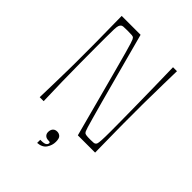

<svg xmlns="http://www.w3.org/2000/svg" viewBox="-252 -828 1164 1164"><g transform="rotate(45 329.5 -246.5)"><path d="M94 0Q96 -72 97 -118Q98 -164 98.5 -194.5Q99 -225 99.5 -247.5Q100 -270 100 -293.5Q100 -317 100 -350Q100 -383 100 -406.5Q100 -430 100 -452.5Q100 -475 99.5 -505.5Q99 -536 98.5 -582Q98 -628 97 -700H259Q302 -541 331.5 -430.5Q361 -320 380.5 -249Q400 -178 411.5 -137Q423 -96 429 -76.5Q435 -57 438 -51Q441 -45 444 -42Q449 -38 459.5 -36.5Q470 -35 493 -35Q512 -35 520.5 -36Q529 -37 533 -41Q537 -44 539.5 -51Q542 -58 543.5 -82Q545 -106 545 -159Q545 -192 544.5 -249Q544 -306 543 -379Q542 -452 540.5 -534Q539 -616 537 -700H571Q569 -628 568.5 -582Q568 -536 567.5 -505.5Q567 -475 566.5 -452.5Q566 -430 566 -406.5Q566 -383 566 -350Q566 -317 566 -293.5Q566 -270 566 -247.5Q566 -225 566.5 -194.5Q567 -164 567.5 -118Q568 -72 569 0H421Q379 -158 349.5 -268Q320 -378 301 -449Q282 -520 270.5 -561Q259 -602 253 -621Q247 -640 244 -646Q241 -652 238 -655Q234 -660 222.5 -661Q211 -662 184 -662Q159 -662 150 -661Q141 -660 136 -656Q130 -651 126.5 -642Q123 -633 122 -610Q121 -587 121 -538Q121 -505 121 -448.5Q121 -392 121.5 -319.5Q122 -247 123.5 -165.5Q125 -84 128 0ZM279 207V180Q281 180 283 180Q285 180 287 180Q313 180 322.5 173Q332 166 332 156Q332 150 327.5 149Q323 148 316 148Q299 148 289 138.5Q279 129 279 113Q279 95 288.5 83.5Q298 72 317 72Q332 72 343.5 82Q355 92 355 122Q355 152 337.5 178Q320 204 279 207Z"/></g></svg>

Font: Ojuju ExtraLight
Style: Regular
Weight: 200
Designer: Chisaokwu Joboson, Mirko Velimirovic
Foundry: Udi Foundry
Version: Version 1.000